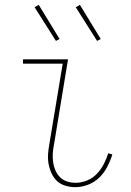

<svg xmlns="http://www.w3.org/2000/svg" viewBox="-20 -765 540 793"><path d="M291 8Q270 8 250 2Q230 -4 216 -17Q202 -30 193.5 -48Q185 -66 181 -86.5Q177 -107 178.5 -128Q180 -149 184 -171L239 -502H75V-520H261L203 -168Q199 -149 198 -130.5Q197 -112 199.5 -94.5Q202 -77 209 -61Q216 -45 228 -33Q240 -21 257 -15.5Q274 -10 293 -10Q316 -10 339.5 -19.5Q363 -29 380 -47Q397 -65 408.5 -87Q420 -109 427 -132L444 -127Q436 -101 423 -76Q410 -51 390 -31.5Q370 -12 343.5 -2Q317 8 291 8ZM381 -596 293 -735 310 -745 396 -604ZM211 -596 123 -735 140 -745 226 -604Z"/></svg>

Font: Iosevka Thin
Style: Italic
Weight: 100
Italic angle: -9°
Monospace: yes
Designer: Belleve Invis
Foundry: Belleve Invis
Version: Version 32.5.0; ttfautohint (v1.8.4)